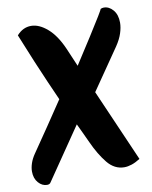

<svg xmlns="http://www.w3.org/2000/svg" viewBox="-88 -824 733 924"><g transform="rotate(-10 278.5 -361.5)"><path d="M67 35Q43 35 24.5 14Q6 -7 6 -41Q6 -59 13 -80.5Q20 -102 36 -125Q74 -180 115 -240.5Q156 -301 196 -361Q177 -404 156 -451.5Q135 -499 110 -559Q85 -619 53 -698Q83 -732 123 -732Q162 -732 202.5 -697Q243 -662 273 -593L311 -504Q357 -575 393 -631.5Q429 -688 449 -721Q469 -754 467 -754Q474 -758 483 -758Q509 -758 528.5 -735Q548 -712 548 -673Q548 -650 539 -622Q530 -594 509 -563L372 -364L526 -11Q504 3 484.5 9.5Q465 16 448 16Q400 16 365.5 -26.5Q331 -69 302 -133Q290 -159 279 -182.5Q268 -206 258 -227L85 26Q80 35 67 35Z"/></g></svg>

Font: Protest Riot
Style: Regular
Weight: 400
Designer: Octavio Pardo
Foundry: Ashler Design
Version: Version 2.005; ttfautohint (v1.8.4.7-5d5b)